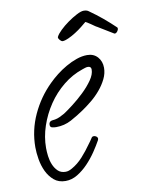

<svg xmlns="http://www.w3.org/2000/svg" viewBox="-81 -723 636 826"><g transform="rotate(-10 237.0 -310.0)"><path d="M385.7 -407.2Q385.7 -382.8 374 -358.9Q362.3 -335 344.2 -313.5Q326.2 -292 304.7 -274.4Q283.2 -256.8 264.6 -244.1Q236.3 -224.6 205.6 -208Q174.8 -191.4 138.7 -191.4Q130.9 -191.4 121.6 -193.4Q112.3 -195.3 112.3 -206.1Q112.3 -219.7 125 -222.7Q127.9 -223.6 131.8 -223.6Q135.7 -223.6 139.6 -224.6Q150.4 -226.6 160.6 -231.4Q170.9 -236.3 181.6 -242.2Q198.2 -252.9 223.6 -272.5Q249 -292 273.4 -315.4Q297.9 -338.9 314.9 -363.3Q332 -387.7 332 -409.2Q332 -422.9 317.4 -422.9Q311.5 -422.9 305.7 -420.9Q299.8 -418.9 293.9 -417Q247.1 -401.4 208 -369.6Q168.9 -337.9 140.6 -295.9Q112.3 -253.9 96.2 -206.1Q80.1 -158.2 80.1 -110.4Q80.1 -94.7 82.5 -74.7Q85 -54.7 92.3 -37.1Q99.6 -19.5 112.3 -7.3Q125 4.9 145.5 4.9Q153.3 4.9 160.2 2.4Q167 0 173.8 -3.9Q200.2 -18.6 222.7 -43.5Q245.1 -68.4 262.7 -93.8Q267.6 -99.6 272 -106.4Q276.4 -113.3 281.2 -120.1Q284.2 -125 291 -125Q296.9 -125 302.2 -121.1Q307.6 -117.2 307.6 -110.4Q307.6 -108.4 305.7 -104.5Q293.9 -83 276.4 -57.1Q258.8 -31.2 237.3 -8.8Q215.8 13.7 190.9 28.8Q166 43.9 138.7 43.9Q108.4 43.9 88.4 26.9Q68.4 9.8 56.6 -15.1Q44.9 -40 40 -68.8Q35.2 -97.7 35.2 -121.1Q35.2 -195.3 66.4 -263.2Q97.7 -331.1 150.4 -382.8Q166 -398.4 186.5 -414.6Q207 -430.7 230 -443.8Q252.9 -457 276.9 -465.3Q300.8 -473.6 323.2 -473.6Q351.6 -473.6 368.7 -454.6Q385.7 -435.5 385.7 -407.2ZM473.6 -563.5Q473.6 -557.6 468.3 -550.8Q462.9 -543.9 457 -543.9L454.1 -544.9L386.7 -585.9Q383.8 -586.9 377 -591.8Q370.1 -596.7 362.3 -602.1Q354.5 -607.4 348.1 -611.3Q341.8 -615.2 340.8 -615.2Q333 -608.4 318.8 -597.2Q304.7 -585.9 288.6 -575.7Q272.5 -565.4 256.3 -558.1Q240.2 -550.8 230.5 -550.8Q225.6 -550.8 219.2 -557.6Q212.9 -564.5 212.9 -570.3V-571.3Q212.9 -572.3 213.4 -572.3Q213.9 -572.3 213.9 -573.2Q218.8 -584 234.9 -599.6Q251 -615.2 271 -629.4Q291 -643.6 310.5 -653.8Q330.1 -664.1 341.8 -664.1Q356.4 -664.1 364.3 -657.2Q393.6 -636.7 420.4 -614.3Q447.3 -591.8 472.7 -567.4V-565.4Q472.7 -564.5 473.6 -563.5Z"/></g></svg>

Font: Calligraffiti
Style: Regular
Weight: 400
Designer: Dathan Boardman
Foundry: Open Window
Version: Version 1.000